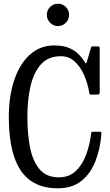

<svg xmlns="http://www.w3.org/2000/svg" viewBox="-20 -1005 594 1035"><path d="M27.5 -375Q27.5 -486.5 56.8 -573.5Q86 -660.5 141 -710.2Q196 -760 272.5 -760Q321 -760 352.8 -746.2Q384.5 -732.5 405 -711.2Q425.5 -690 439.5 -666.5Q444.5 -657.5 449 -674.5L470 -746Q471.5 -751.5 472.5 -753.2Q473.5 -755 480.5 -755H507.5Q517.5 -755 517.5 -745.5V-508Q517.5 -500 514.5 -497.5Q511.5 -495 503 -495H472.5Q463 -495 462.5 -498.2Q462 -501.5 460.5 -509.5Q452 -558 432.5 -602Q413 -646 382 -674Q351 -702 307.5 -702Q240.5 -702 201 -658.2Q161.5 -614.5 144.5 -540.2Q127.5 -466 127.5 -375Q127.5 -284 142 -210Q156.5 -136 193.5 -92.5Q230.5 -49 297.5 -49Q353 -49 389 -83.5Q425 -118 445 -172.8Q465 -227.5 471.5 -287Q472 -295 481.5 -295H516.5Q527.5 -295 527 -288Q521 -203 494.2 -135.5Q467.5 -68 417.8 -29Q368 10 292.5 10Q216.5 10 165.2 -18.5Q114 -47 83.8 -98.8Q53.5 -150.5 40.5 -221Q27.5 -291.5 27.5 -375ZM292.5 -864.5Q268 -864.5 250.2 -882.5Q232.5 -900.5 232.5 -925Q232.5 -950 250.2 -967.5Q268 -985 292.5 -985Q317.5 -985 335 -967.5Q352.5 -950 352.5 -925Q352.5 -900.5 335 -882.5Q317.5 -864.5 292.5 -864.5Z"/></svg>

Font: Besley* Condensed
Style: Regular
Weight: 400
Width: 3
Designer: Owen Earl
Foundry: indestructible type*
Version: Version 3.000; ttfautohint (v1.8.3)